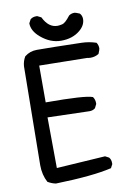

<svg xmlns="http://www.w3.org/2000/svg" viewBox="-93 -894 686 966"><g transform="rotate(-10 250.0 -411.0)"><path d="M113 12Q92 8 72 -4Q51 -43 51 -92L57 -597Q59 -623 72 -645Q99 -667 135 -667Q208 -667 363 -663Q401 -662 437 -650Q446 -637 446 -620Q446 -614 437 -593Q418 -581 395 -581Q387 -581 378 -583L133 -587V-399Q335 -399 372 -384Q382 -370 382 -353V-347L372 -327Q360 -317 343 -317L129 -323L131 -64L380 -80L399 -70Q409 -59 409 -41V-35L399 -16Q302 7 113 12ZM264 -691Q209 -691 161 -732Q121 -766 121 -805L131 -824Q143 -834 160 -834H166L186 -824Q213 -768 259 -768Q268 -768 283.5 -771.5Q299 -775 325 -809Q337 -818 354 -818Q359 -818 380 -809Q391 -797 391 -780Q391 -748 361 -723Q323 -691 264 -691Z"/></g></svg>

Font: Xiaolai SC
Style: Regular
Weight: 400
Designer: Nozomi Seto 瀬戸のぞみ
Version: Version 3.11;December 4, 2020;FontCreator 13.0.0.2613 64-bit